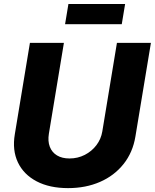

<svg xmlns="http://www.w3.org/2000/svg" viewBox="-20 -945 786 974"><path d="M325.2 9.3Q231.4 9.3 165.8 -25.1Q100.1 -59.6 70.8 -121.3Q41.5 -183.1 55.2 -264.2L131.8 -727.5H304.2L228 -267.1Q221.7 -229 232.7 -200.4Q243.7 -171.9 269.3 -156.5Q294.9 -141.1 332.5 -141.1Q374.5 -141.1 410.2 -159.4Q445.8 -177.7 469.2 -208.7Q492.7 -239.7 499 -278.3L573.2 -727.5H745.6L667 -252.9Q653.8 -171.9 606.7 -112.8Q559.6 -53.7 487.3 -22.2Q415 9.3 325.2 9.3ZM614.7 -924.8 597.7 -822.3H310.1L327.1 -924.8Z"/></svg>

Font: Inter ExtraBold
Style: Italic
Weight: 800
Italic angle: -9.3988°
Designer: Rasmus Andersson
Foundry: rsms
Version: Version 4.001;git-66647c0bb